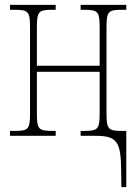

<svg xmlns="http://www.w3.org/2000/svg" viewBox="-20 -556 561 786"><path d="M476 144 477 210H497V-20H482C422 -20 416 -26 416 -96V-440C416 -510 422 -516 482 -516H497V-536H310V-516H321C382 -516 388 -510 388 -440V-287H131V-440C131 -510 137 -516 197 -516H208V-536H21V-516H36C97 -516 103 -510 103 -440V-96C103 -25 97 -20 36 -20H21V0H208V-20H202C136 -20 131 -25 131 -96V-262H388V-96C388 -26 382 -20 321 -20H310V0H372C461 0 475 26 476 144Z"/></svg>

Font: Noto Serif ExtraCondensed Thin
Style: Regular
Weight: 100
Width: 2
Designer: Monotype Design Team
Foundry: Monotype Imaging Inc.
Version: Version 2.013